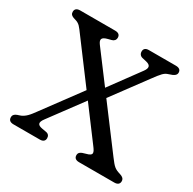

<svg xmlns="http://www.w3.org/2000/svg" viewBox="-154 -859 1023 1018"><g transform="rotate(30 357.0 -350.0)"><path d="M673 -54C636.5 -65 629.5 -72.5 598 -114L408 -367L560 -572.5C596.5 -622 607 -634.5 630.5 -641.5C662.5 -651 673 -660.5 673 -675C673 -691 662.5 -700 641.5 -700H476.5C456 -700 446.5 -690.5 446.5 -674.5C446.5 -660 455 -649.5 469 -646.5L493 -641C524 -634 526.5 -617 507.5 -591.5L375 -411L237.5 -594C218.5 -619.5 223.5 -633.5 259.5 -642.5L279 -647.5C292.5 -651 301 -660 301 -674.5C301 -690.5 291 -700 270 -700H56.5C35 -700 25 -690.5 25 -674.5C25 -661.5 30.5 -652 55 -645.5C86 -637 92.5 -623.5 118.5 -589L296.5 -351L125 -119C106.5 -94 87 -66 53 -56.5C26.5 -49 20.5 -38.5 20.5 -26C20.5 -9.5 30.5 0 51.5 0H213C233 0 243 -9.5 243 -25.5C243 -39.5 235.5 -49.5 220.5 -52L195 -56.5C166 -61.5 158 -74.5 180 -104L330 -306.5L475.5 -112C496.5 -84 505.5 -67.5 462 -57C431 -49.5 422 -41 422 -25.5C422 -9.5 432 0 453 0H668.5C689.5 0 699.5 -9.5 699.5 -25.5C699.5 -40.5 689.5 -49 673 -54Z"/></g></svg>

Font: dr Title
Style: Regular
Weight: 400
Version: Version 1.000;hotconv 1.0.109;makeotfexe 2.5.65596